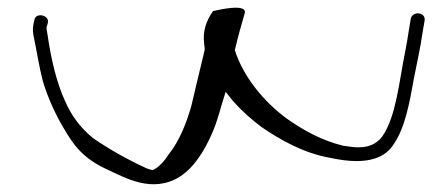

<svg xmlns="http://www.w3.org/2000/svg" viewBox="-20 -492 1151 502"><path d="M68 -397C76 -360 82 -318 92 -280C105 -236 126 -191 147 -156C170 -117 194 -79 260 -49C306 -28 378 15 450 -30C489 -55 515 -100 532 -138C549 -174 557 -213 570 -252L589 -228C612 -202 638 -179 665 -159C709 -129 773 -91 845 -79C946 -57 990 -83 1010 -116C1039 -158 1051 -224 1062 -286C1070 -328 1079 -365 1085 -408L1090 -437C1095 -461 1058 -464 1054 -443L1049 -413C1046 -394 1043 -374 1039 -355C1024 -282 1016 -188 980 -136C971 -124 954 -107 920 -107C912 -106 898 -108 877 -111C820 -125 773 -152 734 -179C668 -226 615 -294 594 -361C602 -395 612 -431 620 -458C626 -484 550 -466 537 -463C520 -439 509 -411 514 -376C515 -371 515 -366 515 -361C509 -337 504 -313 498 -290L480 -214C467 -169 449 -123 420 -87C410 -71 396 -55 379 -47C374 -48 369 -50 363 -52C311 -76 267 -101 223 -131C186 -162 166 -192 150 -228C127 -278 113 -341 104 -403C102 -413 101 -419 102 -422C104 -428 108 -437 103 -444C95 -455 73 -456 70 -440C67 -427 64 -418 68 -397Z"/></svg>

Font: Stray Cat
Style: UltExt
Weight: 400
Version: Version 1.0